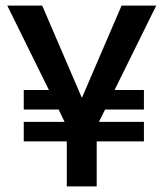

<svg xmlns="http://www.w3.org/2000/svg" viewBox="-20 -673 585 687"><path d="M65 -167V-237H211L190 -281H65V-351H155L6 -653H131L272 -325H274L415 -653H539L390 -351H495V-281H356L334 -237H495V-167H326V-6H219V-167Z"/></svg>

Font: Bricolage Grotesque 96pt Medium
Style: Regular
Weight: 500
Designer: Mathieu Triay
Foundry: Atelier Triay
Version: Version 1.001; ttfautohint (v1.8.4.7-5d5b);gftools[0.9.33.de